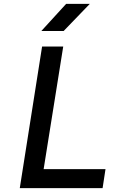

<svg xmlns="http://www.w3.org/2000/svg" viewBox="-20 -970 640 990"><path d="M193 -810H308L443 -950H321ZM82 0H509L524 -98H205L306 -730H197Z"/></svg>

Font: JetBrains Mono SemiBold
Style: Italic
Weight: 472
Italic angle: -9°
Monospace: yes
Designer: Philipp Nurullin, Konstantin Bulenkov
Foundry: JetBrains
Version: Version 2.305